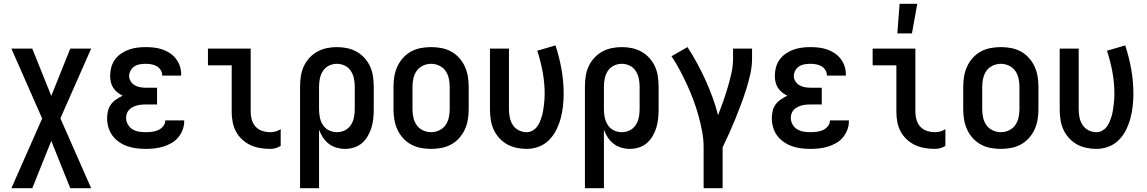

<svg xmlns="http://www.w3.org/2000/svg" viewBox="-20 -776 6040 1011"><path d="M40 215 202 -152 40 -520H150L250 -271L350 -520H460L298 -153L460 215H350L250 -34L150 215Z M747 8Q723 8 698.5 5Q674 2 651 -6Q628 -14 607.5 -28Q587 -42 572.5 -61.5Q558 -81 551 -105Q544 -129 544 -153Q544 -172 548.5 -191.5Q553 -211 564.5 -226.5Q576 -242 592.5 -253Q609 -264 626 -272Q611 -279 598 -289.5Q585 -300 576 -314Q567 -328 563.5 -344.5Q560 -361 560 -377Q560 -400 566 -422Q572 -444 585.5 -462.5Q599 -481 618 -494Q637 -507 658 -514.5Q679 -522 701.5 -525Q724 -528 747 -528Q769 -528 791 -525.5Q813 -523 834 -516Q855 -509 874 -496.5Q893 -484 906.5 -466.5Q920 -449 927 -428Q934 -407 934 -385V-378H834V-381Q834 -395 825.5 -408Q817 -421 804 -428Q791 -435 776.5 -437.5Q762 -440 747 -440Q732 -440 716.5 -437.5Q701 -435 688.5 -427Q676 -419 668 -405Q660 -391 660 -376Q660 -361 668.5 -347.5Q677 -334 690.5 -326.5Q704 -319 719.5 -316.5Q735 -314 750 -314H807V-226H750Q738 -226 726 -225Q714 -224 702.5 -221Q691 -218 680 -212.5Q669 -207 660.5 -198.5Q652 -190 648 -178.5Q644 -167 644 -155Q644 -137 653.5 -120.5Q663 -104 678 -95Q693 -86 711 -83Q729 -80 747 -80Q764 -80 780.5 -82Q797 -84 812 -90.5Q827 -97 838.5 -110.5Q850 -124 850 -140V-142H950V-138Q950 -114 941.5 -92Q933 -70 918 -52Q903 -34 882.5 -22.5Q862 -11 839.5 -4Q817 3 793.5 5.5Q770 8 747 8Z M1403 8Q1376 8 1349.5 3.5Q1323 -1 1299 -12Q1275 -23 1255 -41.5Q1235 -60 1222.5 -83.5Q1210 -107 1205 -133.5Q1200 -160 1200 -187V-432H1075V-520H1300V-187Q1300 -166 1306 -145Q1312 -124 1326.5 -108.5Q1341 -93 1361.5 -86.5Q1382 -80 1403 -80Q1418 -80 1432 -84Q1446 -88 1458 -96V-8Q1446 0 1432 4Q1418 8 1403 8Z M1560 215V-320Q1560 -347 1564 -374Q1568 -401 1579 -425.5Q1590 -450 1608.5 -470.5Q1627 -491 1650.5 -504Q1674 -517 1700.5 -522.5Q1727 -528 1754 -528Q1781 -528 1807.5 -522.5Q1834 -517 1857.5 -504Q1881 -491 1899.5 -470.5Q1918 -450 1929 -425.5Q1940 -401 1944 -374Q1948 -347 1948 -320V-200Q1948 -176 1945.5 -151.5Q1943 -127 1936 -104Q1929 -81 1916.5 -59.5Q1904 -38 1886 -22.5Q1868 -7 1844.5 0.5Q1821 8 1796 8Q1774 8 1751.5 1.5Q1729 -5 1711 -19Q1693 -33 1680.5 -52Q1668 -71 1660 -93V215ZM1754 -80Q1776 -80 1795.5 -89.5Q1815 -99 1827 -117Q1839 -135 1843.5 -156.5Q1848 -178 1848 -200V-320Q1848 -342 1843.5 -363.5Q1839 -385 1827 -403Q1815 -421 1795.5 -430.5Q1776 -440 1754 -440Q1732 -440 1712.5 -430.5Q1693 -421 1681 -403Q1669 -385 1664.5 -363.5Q1660 -342 1660 -320V-200Q1660 -178 1664.5 -156.5Q1669 -135 1681 -117Q1693 -99 1712.5 -89.5Q1732 -80 1754 -80Z M2250 8Q2223 8 2196 3Q2169 -2 2145 -15Q2121 -28 2102.5 -48.5Q2084 -69 2072.5 -94Q2061 -119 2056.5 -146Q2052 -173 2052 -200V-320Q2052 -347 2056.5 -374Q2061 -401 2072.5 -426Q2084 -451 2102.5 -471.5Q2121 -492 2145 -505Q2169 -518 2196 -523Q2223 -528 2250 -528Q2277 -528 2304 -523Q2331 -518 2355 -505Q2379 -492 2397.5 -471.5Q2416 -451 2427.5 -426Q2439 -401 2443.5 -374Q2448 -347 2448 -320V-200Q2448 -173 2443.5 -146Q2439 -119 2427.5 -94Q2416 -69 2397.5 -48.5Q2379 -28 2355 -15Q2331 -2 2304 3Q2277 8 2250 8ZM2250 -80Q2272 -80 2292.5 -89.5Q2313 -99 2325.5 -116.5Q2338 -134 2343 -156Q2348 -178 2348 -200V-320Q2348 -342 2343 -364Q2338 -386 2325.5 -403.5Q2313 -421 2292.5 -430.5Q2272 -440 2250 -440Q2228 -440 2207.5 -430.5Q2187 -421 2174.5 -403.5Q2162 -386 2157 -364Q2152 -342 2152 -320V-200Q2152 -178 2157 -156Q2162 -134 2174.5 -116.5Q2187 -99 2207.5 -89.5Q2228 -80 2250 -80Z M2754 8Q2727 8 2700.5 2.5Q2674 -3 2650.5 -16Q2627 -29 2608.5 -49.5Q2590 -70 2579 -94.5Q2568 -119 2564 -146Q2560 -173 2560 -200V-520H2660V-200Q2660 -178 2664.5 -156.5Q2669 -135 2681 -117Q2693 -99 2712.5 -89.5Q2732 -80 2754 -80Q2769 -80 2783 -87.5Q2797 -95 2806.5 -107Q2816 -119 2822 -133Q2828 -147 2832.5 -161.5Q2837 -176 2839.5 -191.5Q2842 -207 2844 -222Q2846 -237 2847 -252Q2848 -267 2848 -283Q2848 -340 2837.5 -397Q2827 -454 2809 -509L2905 -537Q2925 -476 2936.5 -412Q2948 -348 2948 -283Q2948 -251 2944.5 -218Q2941 -185 2932.5 -153.5Q2924 -122 2909.5 -92.5Q2895 -63 2872 -39.5Q2849 -16 2818 -4Q2787 8 2754 8Z M3060 215V-320Q3060 -347 3064 -374Q3068 -401 3079 -425.5Q3090 -450 3108.5 -470.5Q3127 -491 3150.5 -504Q3174 -517 3200.5 -522.5Q3227 -528 3254 -528Q3281 -528 3307.5 -522.5Q3334 -517 3357.5 -504Q3381 -491 3399.5 -470.5Q3418 -450 3429 -425.5Q3440 -401 3444 -374Q3448 -347 3448 -320V-200Q3448 -176 3445.5 -151.5Q3443 -127 3436 -104Q3429 -81 3416.5 -59.5Q3404 -38 3386 -22.5Q3368 -7 3344.5 0.5Q3321 8 3296 8Q3274 8 3251.5 1.5Q3229 -5 3211 -19Q3193 -33 3180.5 -52Q3168 -71 3160 -93V215ZM3254 -80Q3276 -80 3295.5 -89.5Q3315 -99 3327 -117Q3339 -135 3343.5 -156.5Q3348 -178 3348 -200V-320Q3348 -342 3343.5 -363.5Q3339 -385 3327 -403Q3315 -421 3295.5 -430.5Q3276 -440 3254 -440Q3232 -440 3212.5 -430.5Q3193 -421 3181 -403Q3169 -385 3164.5 -363.5Q3160 -342 3160 -320V-200Q3160 -178 3164.5 -156.5Q3169 -135 3181 -117Q3193 -99 3212.5 -89.5Q3232 -80 3254 -80Z M3685 215V0Q3685 -43 3677 -85Q3669 -127 3657.5 -168.5Q3646 -210 3631 -250Q3616 -290 3598 -329Q3580 -368 3560 -406Q3540 -444 3516 -480L3600 -528Q3627 -487 3650.5 -443.5Q3674 -400 3694.5 -355Q3715 -310 3732 -263.5Q3749 -217 3761 -169Q3775 -205 3788 -242Q3801 -279 3812 -316Q3823 -353 3831.5 -391Q3840 -429 3840 -468V-520H3940V-468Q3940 -427 3931 -386.5Q3922 -346 3909.5 -306.5Q3897 -267 3882.5 -228Q3868 -189 3852.5 -151Q3837 -113 3820 -75Q3803 -37 3785 0V215Z M4247 8Q4223 8 4198.5 5Q4174 2 4151 -6Q4128 -14 4107.5 -28Q4087 -42 4072.5 -61.5Q4058 -81 4051 -105Q4044 -129 4044 -153Q4044 -172 4048.5 -191.5Q4053 -211 4064.5 -226.5Q4076 -242 4092.5 -253Q4109 -264 4126 -272Q4111 -279 4098 -289.5Q4085 -300 4076 -314Q4067 -328 4063.5 -344.5Q4060 -361 4060 -377Q4060 -400 4066 -422Q4072 -444 4085.5 -462.5Q4099 -481 4118 -494Q4137 -507 4158 -514.5Q4179 -522 4201.5 -525Q4224 -528 4247 -528Q4269 -528 4291 -525.5Q4313 -523 4334 -516Q4355 -509 4374 -496.5Q4393 -484 4406.5 -466.5Q4420 -449 4427 -428Q4434 -407 4434 -385V-378H4334V-381Q4334 -395 4325.5 -408Q4317 -421 4304 -428Q4291 -435 4276.5 -437.5Q4262 -440 4247 -440Q4232 -440 4216.5 -437.5Q4201 -435 4188.5 -427Q4176 -419 4168 -405Q4160 -391 4160 -376Q4160 -361 4168.5 -347.5Q4177 -334 4190.5 -326.5Q4204 -319 4219.5 -316.5Q4235 -314 4250 -314H4307V-226H4250Q4238 -226 4226 -225Q4214 -224 4202.5 -221Q4191 -218 4180 -212.5Q4169 -207 4160.5 -198.5Q4152 -190 4148 -178.5Q4144 -167 4144 -155Q4144 -137 4153.5 -120.5Q4163 -104 4178 -95Q4193 -86 4211 -83Q4229 -80 4247 -80Q4264 -80 4280.5 -82Q4297 -84 4312 -90.5Q4327 -97 4338.5 -110.5Q4350 -124 4350 -140V-142H4450V-138Q4450 -114 4441.5 -92Q4433 -70 4418 -52Q4403 -34 4382.5 -22.5Q4362 -11 4339.5 -4Q4317 3 4293.5 5.5Q4270 8 4247 8Z M4903 8Q4876 8 4849.5 3.5Q4823 -1 4799 -12Q4775 -23 4755 -41.5Q4735 -60 4722.5 -83.5Q4710 -107 4705 -133.5Q4700 -160 4700 -187V-432H4575V-520H4800V-187Q4800 -166 4806 -145Q4812 -124 4826.5 -108.5Q4841 -93 4861.5 -86.5Q4882 -80 4903 -80Q4918 -80 4932 -84Q4946 -88 4958 -96V-8Q4946 0 4932 4Q4918 8 4903 8ZM4705 -600 4717 -756H4810L4782 -600Z M5250 8Q5223 8 5196 3Q5169 -2 5145 -15Q5121 -28 5102.5 -48.5Q5084 -69 5072.5 -94Q5061 -119 5056.5 -146Q5052 -173 5052 -200V-320Q5052 -347 5056.5 -374Q5061 -401 5072.5 -426Q5084 -451 5102.5 -471.5Q5121 -492 5145 -505Q5169 -518 5196 -523Q5223 -528 5250 -528Q5277 -528 5304 -523Q5331 -518 5355 -505Q5379 -492 5397.5 -471.5Q5416 -451 5427.5 -426Q5439 -401 5443.5 -374Q5448 -347 5448 -320V-200Q5448 -173 5443.5 -146Q5439 -119 5427.5 -94Q5416 -69 5397.5 -48.5Q5379 -28 5355 -15Q5331 -2 5304 3Q5277 8 5250 8ZM5250 -80Q5272 -80 5292.5 -89.5Q5313 -99 5325.5 -116.5Q5338 -134 5343 -156Q5348 -178 5348 -200V-320Q5348 -342 5343 -364Q5338 -386 5325.5 -403.5Q5313 -421 5292.5 -430.5Q5272 -440 5250 -440Q5228 -440 5207.5 -430.5Q5187 -421 5174.5 -403.5Q5162 -386 5157 -364Q5152 -342 5152 -320V-200Q5152 -178 5157 -156Q5162 -134 5174.5 -116.5Q5187 -99 5207.5 -89.5Q5228 -80 5250 -80Z M5754 8Q5727 8 5700.5 2.5Q5674 -3 5650.5 -16Q5627 -29 5608.5 -49.5Q5590 -70 5579 -94.5Q5568 -119 5564 -146Q5560 -173 5560 -200V-520H5660V-200Q5660 -178 5664.5 -156.5Q5669 -135 5681 -117Q5693 -99 5712.5 -89.5Q5732 -80 5754 -80Q5769 -80 5783 -87.5Q5797 -95 5806.5 -107Q5816 -119 5822 -133Q5828 -147 5832.5 -161.5Q5837 -176 5839.5 -191.5Q5842 -207 5844 -222Q5846 -237 5847 -252Q5848 -267 5848 -283Q5848 -340 5837.5 -397Q5827 -454 5809 -509L5905 -537Q5925 -476 5936.5 -412Q5948 -348 5948 -283Q5948 -251 5944.5 -218Q5941 -185 5932.5 -153.5Q5924 -122 5909.5 -92.5Q5895 -63 5872 -39.5Q5849 -16 5818 -4Q5787 8 5754 8Z"/></svg>

Font: Iosevka Semibold
Style: Regular
Weight: 600
Monospace: yes
Designer: Belleve Invis
Foundry: Belleve Invis
Version: Version 33.2.3; ttfautohint (v1.8.4)